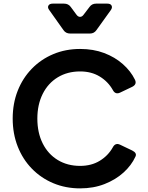

<svg xmlns="http://www.w3.org/2000/svg" viewBox="-20 -1027 814 1059"><path d="M422 12Q342 12 274 -16.5Q206 -45 155.5 -97Q105 -149 77.5 -219.5Q50 -290 50 -373Q50 -456 77.5 -526Q105 -596 155.5 -648Q206 -700 274 -728.5Q342 -757 422 -757Q495 -757 554.5 -734.5Q614 -712 657.5 -673.5Q701 -635 724 -588Q737 -562 709 -548L642 -516Q616 -504 602 -531Q576 -577 530 -605Q484 -633 422 -633Q352 -633 298.5 -600.5Q245 -568 215.5 -509Q186 -450 186 -373Q186 -295 215.5 -236Q245 -177 298.5 -144.5Q352 -112 422 -112Q484 -112 530 -140Q576 -168 602 -214Q616 -241 642 -229L709 -197Q737 -183 727 -163Q705 -115 661.5 -75.5Q618 -36 557 -12Q496 12 422 12ZM367 -842Q343 -842 330 -861L252 -971Q241 -985 247 -996Q253 -1007 271 -1007H333Q357 -1007 370 -989L401 -947Q410 -934 421.5 -934Q433 -934 442 -947L474 -989Q487 -1007 510 -1007H572Q590 -1007 595.5 -996Q601 -985 591 -971L512 -861Q499 -842 476 -842Z"/></svg>

Font: Pitagon Sans Text
Style: Bold
Weight: 700
Designer: Travis Tran
Foundry: Pitagon
Version: Version 1.001; ttfautohint (v1.8.4.7-5d5b);gftools[0.9.26]